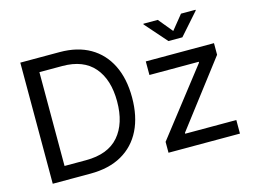

<svg xmlns="http://www.w3.org/2000/svg" viewBox="-101 -937 1477 1114"><g transform="rotate(-15 637.0 -380.5)"><path d="M314.9 0H87.9V-727.5H324.2Q430.7 -727.5 506.1 -684.1Q581.5 -640.6 621.8 -559.3Q662.1 -478 662.1 -365.2Q662.1 -251.5 621.6 -169.7Q581.1 -87.9 503.4 -43.9Q425.8 0 314.9 0ZM180.7 -82H309.1Q441.9 -82 507.1 -157.5Q572.3 -232.9 572.3 -365.2Q572.3 -496.6 508.3 -571Q444.3 -645.5 317.9 -645.5H180.7ZM783.2 0V-65.4L1089.4 -459V-464.4H793V-545.9H1202.6V-476.1L905.3 -86.9V-81.5H1212.4V0ZM922.4 -760.7 992.7 -675.3 1062 -760.7H1149.4V-756.3L1034.2 -626H950.7L835.9 -756.3V-760.7Z"/></g></svg>

Font: Inter
Style: Regular
Weight: 400
Designer: Rasmus Andersson
Foundry: rsms
Version: Version 4.001;git-9221beed3